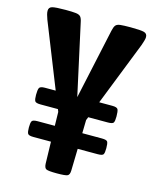

<svg xmlns="http://www.w3.org/2000/svg" viewBox="-122 -907 798 989"><g transform="rotate(15 277.0 -412.5)"><path d="M112.3 -149.9Q86.9 -149.9 82 -158.9Q77.1 -168 77.1 -191.9Q77.1 -215.8 82 -224.9Q86.9 -233.9 112.3 -233.9H204.1L202.6 -307.6L197.3 -321.3H104.5Q79.1 -321.3 74.2 -330.3Q69.3 -339.4 69.3 -363.3Q69.3 -389.6 74.2 -399.9Q79.1 -410.2 104.5 -410.2H161.6L25.4 -752.4Q20.5 -765.6 17.6 -776.6Q14.6 -787.6 14.6 -796.9Q14.6 -815.4 32.2 -820.3Q49.8 -825.2 104 -825.2Q140.6 -825.2 158.7 -823Q176.8 -820.8 184.1 -812Q191.4 -803.2 195.3 -782.2L277.3 -407.7H277.8L358.9 -782.2Q363.3 -803.2 370.6 -812.3Q377.9 -821.3 396 -823.2Q414.1 -825.2 450.2 -825.2Q504.4 -825.2 522 -820.3Q539.6 -815.4 539.6 -796.9Q539.6 -787.6 536.1 -776.9Q532.7 -766.1 528.3 -752.4L393.6 -410.2H463.4Q489.3 -410.2 493.9 -399.7Q498.5 -389.2 498.5 -362.8Q498.5 -338.9 493.9 -330.1Q489.3 -321.3 463.4 -321.3H358.9L352.1 -304.2L350.6 -233.9H455.1Q481 -233.9 485.6 -224.9Q490.2 -215.8 490.2 -191.4Q490.2 -167.5 485.6 -158.7Q481 -149.9 455.1 -149.9H348.6L345.7 -33.2Q345.2 -10.7 334 -5.4Q322.8 0 277.3 0Q231.9 0 220.9 -5.4Q210 -10.7 209 -33.2L206.1 -149.9Z"/></g></svg>

Font: Denk One
Style: Regular
Weight: 400
Designer: Irina Smirnova, Eben Sorkin
Foundry: Sorkin Type Co.f
Version: Version 1.004; ttfautohint (v1.8.4.7-5d5b);gftools[0.9.23]